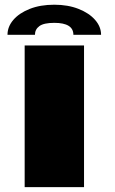

<svg xmlns="http://www.w3.org/2000/svg" viewBox="-20 -774 475 794"><path d="M82 0V-586H327.5V0ZM204.5 -754.5Q261 -754.5 304.8 -737.2Q348.5 -720 373.2 -691.8Q398 -663.5 398 -630H283.5Q283.5 -679.5 204.5 -679.5Q161 -679.5 142.8 -666Q124.5 -652.5 124.5 -630H11Q11 -663.5 35.2 -691.8Q59.5 -720 103 -737.2Q146.5 -754.5 204.5 -754.5Z"/></svg>

Font: Anybody UltraExpanded ExtraBold
Style: Regular
Weight: 800
Width: 9
Designer: Tyler Finck
Foundry: Etcetera Type Company
Version: Version 1.010; ttfautohint (v1.8.3) -l 8 -r 50 -G 200 -x 14 